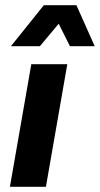

<svg xmlns="http://www.w3.org/2000/svg" viewBox="-20 -716 383 736"><path d="M18 0 100 -470H238L156 0ZM22 -539 148 -696H273L343 -539H248L205 -625L133 -539Z"/></svg>

Font: Gantari
Style: Bold Italic
Weight: 700
Italic angle: -10°
Designer: Anugrah Pasau
Foundry: Lafontype
Version: Version 1.000; ttfautohint (v1.8.4.7-5d5b)